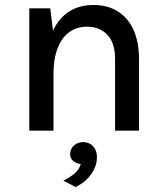

<svg xmlns="http://www.w3.org/2000/svg" viewBox="-20 -524 660 770"><path d="M97.5 0ZM194.5 -226.5V0H97.5V-490.5H181.5L192.5 -401Q214 -446.5 249.5 -472.5Q293 -504 354 -504Q413 -504 454.2 -477.2Q495.5 -450.5 516.5 -402Q537.5 -353.5 537.5 -287.5V0H441.5V-287.5Q441.5 -351.5 410.8 -384.2Q380 -417 329 -417Q288 -417 257.8 -395Q227.5 -373 211 -330.2Q194.5 -287.5 194.5 -226.5ZM283.5 226 234 200.5Q260.5 187.5 278.8 172Q297 156.5 304 134Q285 132 272.5 120.5Q260 109 261.5 90.5Q262.5 72 277.2 59Q292 46 313 46Q339 46 354.8 64.5Q370.5 83 368.5 112Q367.5 143 345.8 174.5Q324 206 283.5 226Z"/></svg>

Font: Betinya Sans Medium
Style: Regular
Weight: 500
Designer: Jonathan Pinhorn
Version: Version 2.001;December 9, 2019;FontCreator 12.0.0.2547 64-bi